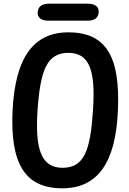

<svg xmlns="http://www.w3.org/2000/svg" viewBox="-20 -971 699 1039"><path d="M317 48C506 48 606 -87 618 -372C631 -661 557 -796 350 -796C163 -796 62 -662 48 -372C35 -88 113 48 317 48ZM243 -859H453C491 -859 512 -874 514 -905C516 -934 495 -951 455 -951H245C207 -951 186 -936 184 -905C182 -876 203 -859 243 -859ZM183 -372C198 -589 233 -685 350 -685C465 -685 498 -588 483 -372C469 -158 436 -63 319 -63C205 -63 169 -159 183 -372Z"/></svg>

Font: 寒蝉团圆体 Round
Style: Regular
Weight: 500
Designer: 寒蝉字型
Version: Version 2.700;Glyphs 3.1.1 (3135)